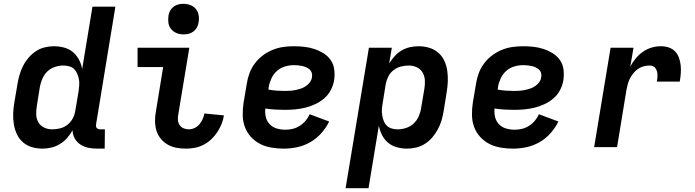

<svg xmlns="http://www.w3.org/2000/svg" viewBox="-20 -770 3640 1005"><path d="M489 8Q465 8 442.5 3.5Q420 -1 401.5 -13Q383 -25 371.5 -45Q360 -65 360 -88Q348 -67 331.5 -48Q315 -29 293.5 -16Q272 -3 248.5 2.5Q225 8 202 8Q173 8 146.5 0Q120 -8 100 -25.5Q80 -43 68.5 -67.5Q57 -92 52.5 -119.5Q48 -147 49 -175.5Q50 -204 55 -233L72 -333Q76 -357 83 -380.5Q90 -404 101.5 -426.5Q113 -449 130 -468.5Q147 -488 168 -502Q189 -516 213.5 -522Q238 -528 262 -528Q289 -528 315.5 -521Q342 -514 361.5 -497.5Q381 -481 393.5 -457.5Q406 -434 410 -408L464 -735H584L483 -120Q482 -115 482.5 -109.5Q483 -104 486.5 -100Q490 -96 495 -94.5Q500 -93 506 -93H529L528 8ZM253 -93Q273 -93 294 -98Q315 -103 332.5 -116.5Q350 -130 360.5 -149.5Q371 -169 374 -190L391 -290Q393 -306 394.5 -322Q396 -338 393.5 -353Q391 -368 385 -382.5Q379 -397 369 -407.5Q359 -418 343.5 -422.5Q328 -427 312 -427Q290 -427 268 -420Q246 -413 229 -397Q212 -381 202.5 -359.5Q193 -338 189 -317L173 -217Q169 -194 169.5 -171.5Q170 -149 180.5 -130.5Q191 -112 210.5 -102.5Q230 -93 253 -93Z M954 8Q928 8 903.5 3.5Q879 -1 858 -13Q837 -25 821.5 -44Q806 -63 799 -86Q792 -109 791.5 -135Q791 -161 796 -186L834 -419H700V-520H971L913 -170Q910 -155 911.5 -140.5Q913 -126 920.5 -115Q928 -104 941 -98.5Q954 -93 968 -93Q984 -93 998.5 -100Q1013 -107 1023.5 -119Q1034 -131 1040.5 -146Q1047 -161 1050 -176L1152 -166Q1149 -144 1140 -121.5Q1131 -99 1117.5 -78.5Q1104 -58 1086 -41Q1068 -24 1046 -12.5Q1024 -1 1000.5 3.5Q977 8 954 8ZM940 -590Q921 -590 904 -597Q887 -604 875.5 -618Q864 -632 861.5 -651Q859 -670 862 -689Q864 -703 871 -715Q878 -727 889.5 -735.5Q901 -744 914 -747Q927 -750 941 -750Q960 -750 977.5 -743Q995 -736 1006 -722Q1017 -708 1020 -689Q1023 -670 1019 -651Q1017 -637 1010 -625Q1003 -613 991.5 -604.5Q980 -596 967 -593Q954 -590 940 -590Z M1465 8Q1432 8 1400 2.5Q1368 -3 1341 -17Q1314 -31 1293 -54Q1272 -77 1261.5 -106Q1251 -135 1250.5 -167.5Q1250 -200 1255 -233L1272 -333Q1276 -360 1286 -387Q1296 -414 1314 -438Q1332 -462 1356 -480Q1380 -498 1407 -509Q1434 -520 1462 -524Q1490 -528 1517 -528Q1545 -528 1572.5 -525Q1600 -522 1625.5 -513.5Q1651 -505 1673.5 -491Q1696 -477 1711 -455.5Q1726 -434 1729.5 -406.5Q1733 -379 1729 -351Q1725 -325 1712 -299.5Q1699 -274 1677.5 -255.5Q1656 -237 1630.5 -225Q1605 -213 1578.5 -206.5Q1552 -200 1525.5 -197.5Q1499 -195 1473 -195Q1446 -195 1420 -196.5Q1394 -198 1369 -202Q1366 -179 1371.5 -157Q1377 -135 1392 -119.5Q1407 -104 1428.5 -97.5Q1450 -91 1474 -91Q1493 -91 1512 -95.5Q1531 -100 1548.5 -111Q1566 -122 1579.5 -138Q1593 -154 1601 -172L1703 -134Q1687 -101 1661.5 -72.5Q1636 -44 1603.5 -25.5Q1571 -7 1535.5 0.5Q1500 8 1465 8ZM1472 -294Q1486 -294 1500 -295Q1514 -296 1528 -299Q1542 -302 1555.5 -306.5Q1569 -311 1581.5 -319.5Q1594 -328 1602.5 -340Q1611 -352 1613 -366Q1615 -378 1612 -388.5Q1609 -399 1601 -406Q1593 -413 1583.5 -417.5Q1574 -422 1562.5 -424.5Q1551 -427 1540 -428Q1529 -429 1518 -429Q1495 -429 1471.5 -422Q1448 -415 1430 -399Q1412 -383 1401.5 -361Q1391 -339 1387 -317L1385 -301Q1406 -297 1428 -295.5Q1450 -294 1472 -294Z M1789 215 1911 -520H2031L2017 -438Q2030 -458 2046 -476Q2062 -494 2082.5 -506Q2103 -518 2126 -523Q2149 -528 2171 -528Q2200 -528 2226.5 -520Q2253 -512 2273.5 -494.5Q2294 -477 2305.5 -452.5Q2317 -428 2321 -400.5Q2325 -373 2324 -344.5Q2323 -316 2318 -287L2302 -187Q2298 -163 2291 -139.5Q2284 -116 2272 -93.5Q2260 -71 2243.5 -51.5Q2227 -32 2205.5 -18Q2184 -4 2159.5 2Q2135 8 2111 8Q2084 8 2058 1Q2032 -6 2012 -22.5Q1992 -39 1980 -62.5Q1968 -86 1963 -112L1909 215ZM2061 -93Q2083 -93 2105 -100Q2127 -107 2144.5 -123Q2162 -139 2171.5 -160.5Q2181 -182 2184 -203L2201 -303Q2205 -326 2204 -348.5Q2203 -371 2192.5 -389.5Q2182 -408 2162.5 -417.5Q2143 -427 2120 -427Q2100 -427 2079.5 -422Q2059 -417 2041 -403.5Q2023 -390 2013 -370.5Q2003 -351 1999 -330L1983 -230Q1980 -214 1979 -198Q1978 -182 1980.5 -167Q1983 -152 1988.5 -137.5Q1994 -123 2004.5 -112.5Q2015 -102 2030 -97.5Q2045 -93 2061 -93Z M2665 8Q2632 8 2600 2.5Q2568 -3 2541 -17Q2514 -31 2493 -54Q2472 -77 2461.5 -106Q2451 -135 2450.5 -167.5Q2450 -200 2455 -233L2472 -333Q2476 -360 2486 -387Q2496 -414 2514 -438Q2532 -462 2556 -480Q2580 -498 2607 -509Q2634 -520 2662 -524Q2690 -528 2717 -528Q2745 -528 2772.5 -525Q2800 -522 2825.5 -513.5Q2851 -505 2873.5 -491Q2896 -477 2911 -455.5Q2926 -434 2929.5 -406.5Q2933 -379 2929 -351Q2925 -325 2912 -299.5Q2899 -274 2877.5 -255.5Q2856 -237 2830.5 -225Q2805 -213 2778.5 -206.5Q2752 -200 2725.5 -197.5Q2699 -195 2673 -195Q2646 -195 2620 -196.5Q2594 -198 2569 -202Q2566 -179 2571.5 -157Q2577 -135 2592 -119.5Q2607 -104 2628.5 -97.5Q2650 -91 2674 -91Q2693 -91 2712 -95.5Q2731 -100 2748.5 -111Q2766 -122 2779.5 -138Q2793 -154 2801 -172L2903 -134Q2887 -101 2861.5 -72.5Q2836 -44 2803.5 -25.5Q2771 -7 2735.5 0.5Q2700 8 2665 8ZM2672 -294Q2686 -294 2700 -295Q2714 -296 2728 -299Q2742 -302 2755.5 -306.5Q2769 -311 2781.5 -319.5Q2794 -328 2802.5 -340Q2811 -352 2813 -366Q2815 -378 2812 -388.5Q2809 -399 2801 -406Q2793 -413 2783.5 -417.5Q2774 -422 2762.5 -424.5Q2751 -427 2740 -428Q2729 -429 2718 -429Q2695 -429 2671.5 -422Q2648 -415 2630 -399Q2612 -383 2601.5 -361Q2591 -339 2587 -317L2585 -301Q2606 -297 2628 -295.5Q2650 -294 2672 -294Z M3090 0 3176 -520H3296L3279 -421Q3291 -444 3307.5 -464Q3324 -484 3345.5 -499Q3367 -514 3391 -521Q3415 -528 3439 -528Q3461 -528 3480.5 -521.5Q3500 -515 3513.5 -501Q3527 -487 3534 -467.5Q3541 -448 3543 -427.5Q3545 -407 3543.5 -385.5Q3542 -364 3538 -343H3418Q3420 -352 3421 -361.5Q3422 -371 3421.5 -380Q3421 -389 3418.5 -397.5Q3416 -406 3411 -413Q3406 -420 3398 -423.5Q3390 -427 3380 -427Q3365 -427 3349.5 -423Q3334 -419 3320 -409.5Q3306 -400 3295.5 -387Q3285 -374 3277.5 -359.5Q3270 -345 3266 -329.5Q3262 -314 3259 -299L3210 0Z"/></svg>

Font: Iosevka Extended
Style: Bold Italic
Weight: 700
Width: 7
Italic angle: -9°
Monospace: yes
Designer: Belleve Invis
Foundry: Belleve Invis
Version: Version 32.5.0; ttfautohint (v1.8.4)